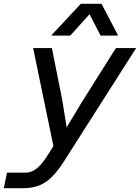

<svg xmlns="http://www.w3.org/2000/svg" viewBox="-63 -804 739 1014"><path d="M289 -131 365 -258 549 -550H656L273 51Q239 104 206.5 134.5Q174 165 138.5 177.5Q103 190 58 190H-43L-26 108H68Q93 108 113 97.5Q133 87 152.5 65Q172 43 196 5L219 -33L112 -550H211L266 -275ZM364 -784H473L561 -616H468L410 -729L308 -616H207Z"/></svg>

Font: Azeret Mono
Style: Italic
Weight: 400
Italic angle: -12°
Designer: Martin Vácha
Foundry: Displaay
Version: Version 1.000; Glyphs 3.0.3, build 3074